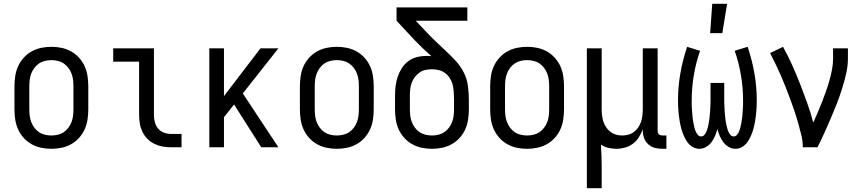

<svg xmlns="http://www.w3.org/2000/svg" viewBox="-20 -774 4540 1009"><path d="M250 8Q223 8 196.5 2.5Q170 -3 146.5 -16Q123 -29 104.5 -49.5Q86 -70 75 -94.5Q64 -119 60 -146Q56 -173 56 -200V-320Q56 -347 60 -374Q64 -401 75 -425.5Q86 -450 104.5 -470.5Q123 -491 146.5 -504Q170 -517 196.5 -522.5Q223 -528 250 -528Q277 -528 303.5 -522.5Q330 -517 353.5 -504Q377 -491 395.5 -470.5Q414 -450 425 -425.5Q436 -401 440 -374Q444 -347 444 -320V-200Q444 -173 440 -146Q436 -119 425 -94.5Q414 -70 395.5 -49.5Q377 -29 353.5 -16Q330 -3 303.5 2.5Q277 8 250 8ZM250 -62Q267 -62 284 -66Q301 -70 315 -79.5Q329 -89 339.5 -103Q350 -117 356 -133Q362 -149 364 -166Q366 -183 366 -200V-320Q366 -337 364 -354Q362 -371 356 -387Q350 -403 339.5 -417Q329 -431 315 -440.5Q301 -450 284 -454Q267 -458 250 -458Q233 -458 216 -454Q199 -450 185 -440.5Q171 -431 160.5 -417Q150 -403 144 -387Q138 -371 136 -354Q134 -337 134 -320V-200Q134 -183 136 -166Q138 -149 144 -133Q150 -117 160.5 -103Q171 -89 185 -79.5Q199 -70 216 -66Q233 -62 250 -62Z M934 0H880Q857 0 834.5 -4Q812 -8 791.5 -18Q771 -28 755 -44Q739 -60 729 -80.5Q719 -101 715 -123.5Q711 -146 711 -169V-450H575V-520H789V-169Q789 -150 794 -131Q799 -112 811.5 -97.5Q824 -83 842.5 -76.5Q861 -70 880 -70H934Z M1080 0V-520H1157V-269L1349 -520H1443L1256 -283L1443 0H1353L1210 -225L1157 -158V0Z M1750 8Q1723 8 1696.5 2.5Q1670 -3 1646.5 -16Q1623 -29 1604.5 -49.5Q1586 -70 1575 -94.5Q1564 -119 1560 -146Q1556 -173 1556 -200V-320Q1556 -347 1560 -374Q1564 -401 1575 -425.5Q1586 -450 1604.5 -470.5Q1623 -491 1646.5 -504Q1670 -517 1696.5 -522.5Q1723 -528 1750 -528Q1777 -528 1803.5 -522.5Q1830 -517 1853.5 -504Q1877 -491 1895.5 -470.5Q1914 -450 1925 -425.5Q1936 -401 1940 -374Q1944 -347 1944 -320V-200Q1944 -173 1940 -146Q1936 -119 1925 -94.5Q1914 -70 1895.5 -49.5Q1877 -29 1853.5 -16Q1830 -3 1803.5 2.5Q1777 8 1750 8ZM1750 -62Q1767 -62 1784 -66Q1801 -70 1815 -79.5Q1829 -89 1839.5 -103Q1850 -117 1856 -133Q1862 -149 1864 -166Q1866 -183 1866 -200V-320Q1866 -337 1864 -354Q1862 -371 1856 -387Q1850 -403 1839.5 -417Q1829 -431 1815 -440.5Q1801 -450 1784 -454Q1767 -458 1750 -458Q1733 -458 1716 -454Q1699 -450 1685 -440.5Q1671 -431 1660.5 -417Q1650 -403 1644 -387Q1638 -371 1636 -354Q1634 -337 1634 -320V-200Q1634 -183 1636 -166Q1638 -149 1644 -133Q1650 -117 1660.5 -103Q1671 -89 1685 -79.5Q1699 -70 1716 -66Q1733 -62 1750 -62Z M2250 8Q2223 8 2196.5 2.5Q2170 -3 2146.5 -16Q2123 -29 2104.5 -49.5Q2086 -70 2075 -94.5Q2064 -119 2060 -146Q2056 -173 2056 -200V-273Q2056 -297 2059 -322Q2062 -347 2070 -370.5Q2078 -394 2091.5 -415.5Q2105 -437 2125 -452Q2145 -467 2169.5 -473.5Q2194 -480 2219 -480Q2226 -480 2233 -480Q2240 -480 2247 -479Q2224 -499 2201.5 -520.5Q2179 -542 2158 -564L2064 -665V-735H2436V-665H2165L2215 -612Q2240 -585 2267 -559Q2294 -533 2321.5 -507.5Q2349 -482 2374.5 -454.5Q2400 -427 2417 -393.5Q2434 -360 2439 -322.5Q2444 -285 2444 -248V-200Q2444 -173 2440 -146Q2436 -119 2425 -94.5Q2414 -70 2395.5 -49.5Q2377 -29 2353.5 -16Q2330 -3 2303.5 2.5Q2277 8 2250 8ZM2250 -62Q2267 -62 2284 -66Q2301 -70 2315 -79.5Q2329 -89 2339.5 -103Q2350 -117 2356 -133Q2362 -149 2364 -166Q2366 -183 2366 -200V-248Q2366 -270 2364.5 -292.5Q2363 -315 2357 -336Q2351 -353 2341 -367.5Q2331 -382 2316.5 -392Q2302 -402 2284.5 -406Q2267 -410 2250 -410Q2233 -410 2216 -406.5Q2199 -403 2185 -393Q2171 -383 2160.5 -369.5Q2150 -356 2144 -340Q2138 -324 2136 -307Q2134 -290 2134 -273V-200Q2134 -183 2136 -166Q2138 -149 2144 -133Q2150 -117 2160.5 -103Q2171 -89 2185 -79.5Q2199 -70 2216 -66Q2233 -62 2250 -62Z M2750 8Q2723 8 2696.5 2.5Q2670 -3 2646.5 -16Q2623 -29 2604.5 -49.5Q2586 -70 2575 -94.5Q2564 -119 2560 -146Q2556 -173 2556 -200V-320Q2556 -347 2560 -374Q2564 -401 2575 -425.5Q2586 -450 2604.5 -470.5Q2623 -491 2646.5 -504Q2670 -517 2696.5 -522.5Q2723 -528 2750 -528Q2777 -528 2803.5 -522.5Q2830 -517 2853.5 -504Q2877 -491 2895.5 -470.5Q2914 -450 2925 -425.5Q2936 -401 2940 -374Q2944 -347 2944 -320V-200Q2944 -173 2940 -146Q2936 -119 2925 -94.5Q2914 -70 2895.5 -49.5Q2877 -29 2853.5 -16Q2830 -3 2803.5 2.5Q2777 8 2750 8ZM2750 -62Q2767 -62 2784 -66Q2801 -70 2815 -79.5Q2829 -89 2839.5 -103Q2850 -117 2856 -133Q2862 -149 2864 -166Q2866 -183 2866 -200V-320Q2866 -337 2864 -354Q2862 -371 2856 -387Q2850 -403 2839.5 -417Q2829 -431 2815 -440.5Q2801 -450 2784 -454Q2767 -458 2750 -458Q2733 -458 2716 -454Q2699 -450 2685 -440.5Q2671 -431 2660.5 -417Q2650 -403 2644 -387Q2638 -371 2636 -354Q2634 -337 2634 -320V-200Q2634 -183 2636 -166Q2638 -149 2644 -133Q2650 -117 2660.5 -103Q2671 -89 2685 -79.5Q2699 -70 2716 -66Q2733 -62 2750 -62Z M3064 215V-520H3142V-200Q3142 -183 3144 -166.5Q3146 -150 3151 -134.5Q3156 -119 3165.5 -105Q3175 -91 3188 -81Q3201 -71 3217 -66.5Q3233 -62 3250 -62Q3267 -62 3283 -66.5Q3299 -71 3312 -81Q3325 -91 3334.5 -105Q3344 -119 3349 -134.5Q3354 -150 3356 -166.5Q3358 -183 3358 -200V-520H3436V-87Q3436 -82 3437.5 -77Q3439 -72 3442.5 -68.5Q3446 -65 3451 -63.5Q3456 -62 3461 -62H3482V8H3461Q3441 8 3421.5 3Q3402 -2 3387 -15.5Q3372 -29 3365 -48Q3358 -67 3358 -87V-95Q3350 -73 3337.5 -53Q3325 -33 3306.5 -19Q3288 -5 3265 1.5Q3242 8 3219 8Q3198 8 3177 3Q3156 -2 3138 -14Q3140 16 3141 46.5Q3142 77 3142 107V215Z M3655 8Q3636 8 3619.5 -2Q3603 -12 3592 -27.5Q3581 -43 3573.5 -60.5Q3566 -78 3561 -96Q3556 -114 3552.5 -133Q3549 -152 3547 -171Q3545 -190 3544 -208.5Q3543 -227 3543 -246Q3543 -318 3555.5 -389Q3568 -460 3591 -528L3659 -507Q3637 -444 3626 -378Q3615 -312 3615 -246Q3615 -235 3615 -225Q3615 -215 3616 -204.5Q3617 -194 3617.5 -184Q3618 -174 3619 -164Q3620 -154 3621.5 -143.5Q3623 -133 3625 -123Q3627 -113 3629.5 -103Q3632 -93 3636 -83.5Q3640 -74 3647 -65.5Q3654 -57 3664 -57Q3674 -57 3680.5 -64Q3687 -71 3691 -79.5Q3695 -88 3697.5 -97Q3700 -106 3702 -114.5Q3704 -123 3705.5 -132Q3707 -141 3708 -150.5Q3709 -160 3710 -169Q3711 -178 3711.5 -187Q3712 -196 3712.5 -205Q3713 -214 3713.5 -223.5Q3714 -233 3714 -242Q3714 -251 3714 -260V-338H3786V-260Q3786 -251 3786 -242Q3786 -233 3786.5 -223.5Q3787 -214 3787.5 -205Q3788 -196 3788.5 -187Q3789 -178 3790 -169Q3791 -160 3792 -150.5Q3793 -141 3794.5 -132Q3796 -123 3798 -114.5Q3800 -106 3802.5 -97Q3805 -88 3809 -79.5Q3813 -71 3819.5 -64Q3826 -57 3836 -57Q3846 -57 3853 -65.5Q3860 -74 3864 -83.5Q3868 -93 3870.5 -103Q3873 -113 3875 -123Q3877 -133 3878.5 -143.5Q3880 -154 3881 -164Q3882 -174 3882.5 -184Q3883 -194 3884 -204.5Q3885 -215 3885 -225Q3885 -235 3885 -246Q3885 -312 3874 -378Q3863 -444 3841 -507L3909 -528Q3932 -460 3944.5 -389Q3957 -318 3957 -246Q3957 -227 3956 -208.5Q3955 -190 3953 -171Q3951 -152 3947.5 -133Q3944 -114 3939 -96Q3934 -78 3926.5 -60.5Q3919 -43 3908 -27.5Q3897 -12 3880.5 -2Q3864 8 3845 8Q3826 8 3809 -2Q3792 -12 3781 -27Q3770 -42 3762.5 -59.5Q3755 -77 3750 -96Q3745 -77 3737.5 -59.5Q3730 -42 3719 -27Q3708 -12 3691 -2Q3674 8 3655 8ZM3712 -600 3723 -754H3801L3776 -600Z M4199 0Q4199 -33 4191 -65Q4183 -97 4174 -129Q4165 -161 4154.5 -192Q4144 -223 4132.5 -254Q4121 -285 4109 -315.5Q4097 -346 4084 -376Q4071 -406 4056.5 -436Q4042 -466 4027 -495L4095 -528Q4121 -481 4143 -432Q4165 -383 4184.5 -333Q4204 -283 4222 -232.5Q4240 -182 4254 -130Q4266 -157 4278 -184.5Q4290 -212 4300.5 -239.5Q4311 -267 4321 -295Q4331 -323 4339 -351.5Q4347 -380 4352.5 -409Q4358 -438 4358 -468V-520H4436V-468Q4436 -427 4426.5 -386Q4417 -345 4404.5 -305.5Q4392 -266 4377 -227.5Q4362 -189 4345.5 -151Q4329 -113 4312 -75Q4295 -37 4276 0Z"/></svg>

Font: Iosevka srxl
Style: Regular
Weight: 400
Monospace: yes
Designer: Belleve Invis
Foundry: Belleve Invis
Version: Version 33.0.1; ttfautohint (v1.8.3)